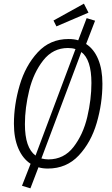

<svg xmlns="http://www.w3.org/2000/svg" viewBox="-20 -909 612 1048"><path d="M539 -452Q539 -345 508 -238.5Q477 -132 410 -60.5Q343 11 241 11Q212 11 190 4L146 119L100 105L147 -15Q104 -43 80 -99Q56 -155 56 -233Q56 -337 87.5 -444Q119 -551 186 -623.5Q253 -696 354 -696Q385 -696 407 -689L453 -810L499 -796L450 -669Q493 -641 516 -585.5Q539 -530 539 -452ZM174 -60 392 -641Q374 -647 351 -647Q269 -647 216 -579.5Q163 -512 139.5 -416Q116 -320 116 -231Q116 -102 174 -60ZM479 -456Q479 -584 424 -625L206 -44Q226 -39 244 -39Q329 -39 381.5 -107Q434 -175 456.5 -271Q479 -367 479 -456ZM438 -889 463 -840 288 -765 272 -797Z"/></svg>

Font: Fira Sans Extra Condensed Light
Style: Italic
Weight: 300
Width: 3
Italic angle: -8°
Designer: Carrois Corporate & Edenspiekermann AG
Foundry: Carrois Corporate GbR & Edenspiekermann AG
Version: Version 4.203